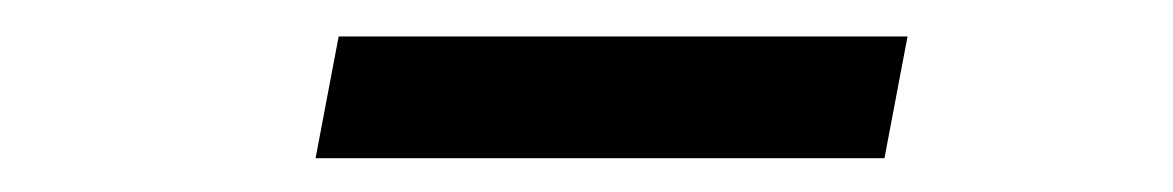

<svg xmlns="http://www.w3.org/2000/svg" viewBox="-20 -380 660 108"><path d="M157.5 -291H477.5L490.5 -359.5H170.5Z"/></svg>

Font: Monaspace Neon Light
Style: Italic
Weight: 300
Italic angle: -11°
Designer: Riley Cran & the Lettermatic Team
Foundry: Lettermatic
Version: Version 1.200 (Monaspace Neon)